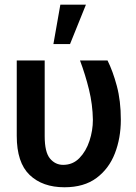

<svg xmlns="http://www.w3.org/2000/svg" viewBox="-20 -785 578 815"><path d="M51.1 -528.4H169.7V-206.7Q169.7 -139.2 192.1 -112.2Q214.5 -85.2 248.2 -85.2Q289.1 -85.2 317.1 -114Q345.2 -142.8 359.7 -186.8Q374.3 -230.8 374.3 -276.6Q373.2 -341.6 357.8 -404.7Q342.3 -467.7 319.6 -528.4H436.4Q458.8 -483.7 475.9 -420.3Q492.9 -356.9 492.9 -276.6Q492.9 -199.2 467.7 -134.1Q442.5 -68.9 389.6 -29.5Q336.6 9.9 253.6 9.9Q160.5 9.9 105.8 -42.4Q51.1 -94.8 51.1 -208.1ZM206.7 -598 236.2 -765.3H344.8L277.3 -598Z"/></svg>

Font: Interface Medium
Style: Regular
Weight: 500
Designer: Rasmus Andersson
Foundry: rsms
Version: Version 1.8